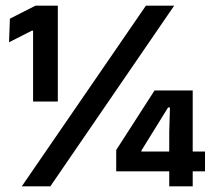

<svg xmlns="http://www.w3.org/2000/svg" viewBox="-20 -659 754 679"><path d="M97 -300V-550.5H92.5L12 -509.5L15 -593L105.5 -639H184.5V-300ZM57 0 496 -639H596L158 0ZM578.5 0V-191.5L581 -279H574.5L480 -126.5V-98.5L440.5 -123H705V-53H391V-128.5L526.5 -339H661.5V0Z"/></svg>

Font: Anek Telugu SemiBold
Style: Regular
Weight: 600
Designer: Omkar Bhoir (Telugu), Yesha Goshar (Latin)
Foundry: Ek Type
Version: Version 1.003